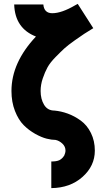

<svg xmlns="http://www.w3.org/2000/svg" viewBox="-20 -719 559 988"><path d="M39 -251Q39 -397 165 -531Q57 -573 53 -696H203Q207 -651 249 -651Q297 -651 367 -692L380 -699L460 -574Q426 -553 413.5 -545Q401 -537 365 -511.5Q329 -486 311.5 -470Q294 -454 266 -425.5Q238 -397 224.5 -372.5Q211 -348 200 -315.5Q189 -283 189 -251Q189 -209 207 -179.5Q225 -150 260 -150Q294 -147 328.5 -134.5Q363 -122 395.5 -98.5Q428 -75 448 -34.5Q468 6 468 56Q468 135 404.5 191.5Q341 248 244 249V112Q272 112 286 105Q301 97 310 82V83Q317 67 317 56Q317 35 301 20Q285 5 266 1Q246 1 220 -5.5Q194 -12 161.5 -30Q129 -48 102 -75Q75 -102 57 -148Q39 -194 39 -251Z"/></svg>

Font: Coval
Style: Black
Weight: 1000
Foundry: Context Ltd
Version: Version 001.000